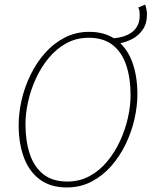

<svg xmlns="http://www.w3.org/2000/svg" viewBox="-20 -812 666 844"><path d="M274 12Q202 12 155 -23Q108 -58 85 -120Q62 -182 62 -262Q62 -315 75 -372Q88 -429 114 -482.5Q140 -536 177.5 -578.5Q215 -621 264 -646.5Q313 -672 372 -672Q436 -672 480 -644Q531 -648 562 -672Q594 -698 594 -742Q594 -750 593.5 -759.5Q593 -769 588 -779L618 -792Q626 -769 626 -748Q626 -709 608 -682.5Q590 -656 562 -641Q537 -628 509 -622Q543 -589 561 -540Q584 -478 584 -398Q584 -345 571 -288Q558 -231 532 -177.5Q506 -124 468.5 -81.5Q431 -39 382 -13.5Q333 12 274 12ZM276 -14Q330 -14 374 -38Q418 -62 451.5 -102.5Q485 -143 508 -193Q531 -243 542.5 -295Q554 -347 554 -394Q554 -468 535 -525Q516 -582 475.5 -614Q435 -646 370 -646Q316 -646 272 -622Q228 -598 194.5 -557.5Q161 -517 138 -467Q115 -417 103.5 -365Q92 -313 92 -266Q92 -192 111 -135Q130 -78 170.5 -46Q211 -14 276 -14Z"/></svg>

Font: Source Sans 3 ExtraLight ExtraLight
Style: Italic
Weight: 250
Italic angle: -11°
Version: Version 3.052;hotconv 1.1.0;makeotfexe 2.6.0